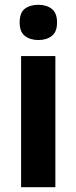

<svg xmlns="http://www.w3.org/2000/svg" viewBox="-20 -781 319 801"><path d="M140 -761Q174 -761 196 -744Q218 -727 218 -687Q218 -648 196 -631Q174 -614 140 -614Q106 -614 84 -631Q62 -648 62 -687Q62 -728 83.5 -744.5Q105 -761 140 -761ZM211 -547V0H68V-547Z"/></svg>

Font: Noto Sans Lao UI SemCond
Style: Bold
Weight: 700
Width: 4
Designer: Monotype Design Team
Foundry: Monotype Imaging Inc.
Version: Version 2.000; ttfautohint (v1.8.4.7-5d5b)